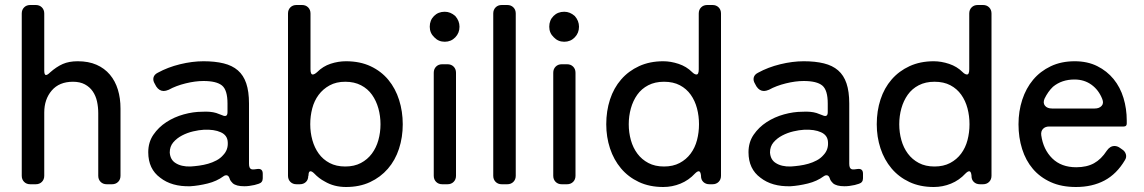

<svg xmlns="http://www.w3.org/2000/svg" viewBox="-20 -737 4575 768"><path d="M67 -34V-683Q67 -698 76.5 -707.5Q86 -717 101 -717H123Q138 -717 147.5 -707.5Q157 -698 157 -683V-455Q157 -437 164 -437Q170 -437 180 -447Q206 -470 231 -481Q256 -492 291 -492Q334 -492 366 -478Q398 -464 419.5 -438.5Q441 -413 451.5 -378.5Q462 -344 462 -303V-34Q462 -19 452.5 -9.5Q443 0 428 0H407Q392 0 382.5 -9.5Q373 -19 373 -34V-284Q373 -309 368 -331.5Q363 -354 351 -371.5Q339 -389 319.5 -399.5Q300 -410 272 -410Q217 -410 187 -375Q157 -340 157 -287V-34Q157 -19 147.5 -9.5Q138 0 123 0H101Q86 0 76.5 -9.5Q67 -19 67 -34Z M741 8Q667 10 621 -26Q573 -61 573 -128Q573 -168 593.5 -198Q614 -228 645.5 -248.5Q677 -269 715 -279.5Q753 -290 788 -290Q822 -292 845 -285L869 -276Q875 -273 880 -273Q890 -273 890 -288V-323Q890 -377 868 -395Q846 -413 794 -413Q761 -413 722.5 -403.5Q684 -394 655 -378Q643 -373 635 -373Q617 -373 605 -391L599 -402Q591 -415 594 -427Q597 -439 611 -446Q651 -468 700 -480Q749 -492 794 -492Q840 -492 874.5 -483.5Q909 -475 931.5 -455.5Q954 -436 965 -403.5Q976 -371 976 -323V-82Q976 -63 986 -60Q993 -58 1009 -61Q1031 -64 1031 -42V-24Q1031 -7 1015 -2L998 3Q976 8 957 8Q925 8 911 -4Q907 -8 903.5 -12.5Q900 -17 898 -24Q894 -36 885 -36Q879 -36 874 -32Q847 -12 810.5 -3Q774 6 741 8ZM742 -71Q758 -72 776.5 -74.5Q795 -77 812.5 -82Q830 -87 846 -95.5Q862 -104 873 -117Q893 -138 891 -168Q890 -196 863 -208Q837 -220 795 -218Q776 -217 752.5 -211.5Q729 -206 708 -195Q687 -184 673 -167.5Q659 -151 659 -127Q661 -98 682 -85Q705 -70 742 -71Z M1364 11Q1316 11 1279 -11Q1256 -23 1237 -43Q1228 -52 1222 -52Q1214 -52 1214 -35L1213 -33Q1213 -18 1203.5 -9Q1194 0 1179 0H1166Q1151 0 1141.5 -9.5Q1132 -19 1132 -34V-683Q1132 -698 1141.5 -707.5Q1151 -717 1166 -717H1188Q1203 -717 1212.5 -707.5Q1222 -698 1222 -683V-460Q1222 -439 1231 -439Q1238 -439 1249 -449Q1272 -472 1302.5 -482Q1333 -492 1364 -492Q1420 -492 1462.5 -472Q1505 -452 1533.5 -417.5Q1562 -383 1576.5 -337Q1591 -291 1591 -240Q1591 -188 1576 -142Q1561 -96 1531.5 -62Q1502 -28 1460 -8.5Q1418 11 1364 11ZM1361 -71Q1397 -71 1423.5 -85Q1450 -99 1467.5 -122.5Q1485 -146 1493.5 -176.5Q1502 -207 1502 -240Q1502 -273 1493.5 -303.5Q1485 -334 1468 -358Q1451 -382 1424 -396Q1397 -410 1361 -410Q1325 -410 1298.5 -395.5Q1272 -381 1254.5 -357.5Q1237 -334 1229 -303.5Q1221 -273 1221 -240Q1221 -207 1229.5 -176.5Q1238 -146 1255 -122.5Q1272 -99 1298.5 -85Q1325 -71 1361 -71Z M1759 -570Q1734 -570 1717 -588Q1699 -605 1699 -630Q1699 -656 1716 -673Q1733 -690 1759 -690Q1782 -690 1801 -673Q1818 -654 1818 -630Q1818 -605 1801 -587.5Q1784 -570 1759 -570ZM1715 -34V-446Q1715 -461 1724.5 -470.5Q1734 -480 1749 -480H1770Q1785 -480 1794.5 -470.5Q1804 -461 1804 -446V-34Q1804 -19 1794.5 -9.5Q1785 0 1770 0H1749Q1734 0 1724.5 -9.5Q1715 -19 1715 -34Z M1953 -34V-683Q1953 -698 1962.5 -707.5Q1972 -717 1987 -717H2009Q2024 -717 2033.5 -707.5Q2043 -698 2043 -683V-34Q2043 -19 2033.5 -9.5Q2024 0 2009 0H1987Q1972 0 1962.5 -9.5Q1953 -19 1953 -34Z M2237 -570Q2212 -570 2195 -588Q2177 -605 2177 -630Q2177 -656 2194 -673Q2211 -690 2237 -690Q2260 -690 2279 -673Q2296 -654 2296 -630Q2296 -605 2279 -587.5Q2262 -570 2237 -570ZM2193 -34V-446Q2193 -461 2202.5 -470.5Q2212 -480 2227 -480H2248Q2263 -480 2272.5 -470.5Q2282 -461 2282 -446V-34Q2282 -19 2272.5 -9.5Q2263 0 2248 0H2227Q2212 0 2202.5 -9.5Q2193 -19 2193 -34Z M2633 11Q2578 11 2535.5 -9Q2493 -29 2464 -63.5Q2435 -98 2420 -143.5Q2405 -189 2405 -240Q2405 -293 2420 -339Q2435 -385 2464.5 -419Q2494 -453 2536.5 -472.5Q2579 -492 2633 -492Q2663 -492 2694.5 -481.5Q2726 -471 2748 -449Q2758 -439 2766 -439Q2775 -439 2775 -460V-683Q2775 -698 2784.5 -707.5Q2794 -717 2809 -717H2830Q2845 -717 2854.5 -707.5Q2864 -698 2864 -683V-34Q2864 -19 2854.5 -9.5Q2845 0 2830 0H2818Q2803 0 2793.5 -9Q2784 -18 2784 -33V-35Q2782 -52 2775 -52Q2769 -52 2760 -43Q2735 -16 2702 -2.5Q2669 11 2633 11ZM2636 -71Q2672 -71 2698.5 -85Q2725 -99 2742.5 -122.5Q2760 -146 2768 -176.5Q2776 -207 2776 -240Q2776 -273 2768 -303.5Q2760 -334 2743 -358Q2726 -382 2699.5 -396Q2673 -410 2636 -410Q2600 -410 2573 -396Q2546 -382 2529 -358Q2512 -334 2503.5 -303.5Q2495 -273 2495 -240Q2495 -207 2503.5 -176.5Q2512 -146 2529.5 -122.5Q2547 -99 2573.5 -85Q2600 -71 2636 -71Z M3142 8Q3068 10 3022 -26Q2974 -61 2974 -128Q2974 -168 2994.5 -198Q3015 -228 3046.5 -248.5Q3078 -269 3116 -279.5Q3154 -290 3189 -290Q3223 -292 3246 -285L3270 -276Q3276 -273 3281 -273Q3291 -273 3291 -288V-323Q3291 -377 3269 -395Q3247 -413 3195 -413Q3162 -413 3123.5 -403.5Q3085 -394 3056 -378Q3044 -373 3036 -373Q3018 -373 3006 -391L3000 -402Q2992 -415 2995 -427Q2998 -439 3012 -446Q3052 -468 3101 -480Q3150 -492 3195 -492Q3241 -492 3275.5 -483.5Q3310 -475 3332.5 -455.5Q3355 -436 3366 -403.5Q3377 -371 3377 -323V-82Q3377 -63 3387 -60Q3394 -58 3410 -61Q3432 -64 3432 -42V-24Q3432 -7 3416 -2L3399 3Q3377 8 3358 8Q3326 8 3312 -4Q3308 -8 3304.5 -12.5Q3301 -17 3299 -24Q3295 -36 3286 -36Q3280 -36 3275 -32Q3248 -12 3211.5 -3Q3175 6 3142 8ZM3143 -71Q3159 -72 3177.5 -74.5Q3196 -77 3213.5 -82Q3231 -87 3247 -95.5Q3263 -104 3274 -117Q3294 -138 3292 -168Q3291 -196 3264 -208Q3238 -220 3196 -218Q3177 -217 3153.5 -211.5Q3130 -206 3109 -195Q3088 -184 3074 -167.5Q3060 -151 3060 -127Q3062 -98 3083 -85Q3106 -70 3143 -71Z M3715 11Q3660 11 3617.5 -9Q3575 -29 3546 -63.5Q3517 -98 3502 -143.5Q3487 -189 3487 -240Q3487 -293 3502 -339Q3517 -385 3546.5 -419Q3576 -453 3618.5 -472.5Q3661 -492 3715 -492Q3745 -492 3776.5 -481.5Q3808 -471 3830 -449Q3840 -439 3848 -439Q3857 -439 3857 -460V-683Q3857 -698 3866.5 -707.5Q3876 -717 3891 -717H3912Q3927 -717 3936.5 -707.5Q3946 -698 3946 -683V-34Q3946 -19 3936.5 -9.5Q3927 0 3912 0H3900Q3885 0 3875.5 -9Q3866 -18 3866 -33V-35Q3864 -52 3857 -52Q3851 -52 3842 -43Q3817 -16 3784 -2.5Q3751 11 3715 11ZM3718 -71Q3754 -71 3780.5 -85Q3807 -99 3824.5 -122.5Q3842 -146 3850 -176.5Q3858 -207 3858 -240Q3858 -273 3850 -303.5Q3842 -334 3825 -358Q3808 -382 3781.5 -396Q3755 -410 3718 -410Q3682 -410 3655 -396Q3628 -382 3611 -358Q3594 -334 3585.5 -303.5Q3577 -273 3577 -240Q3577 -207 3585.5 -176.5Q3594 -146 3611.5 -122.5Q3629 -99 3655.5 -85Q3682 -71 3718 -71Z M4284 11Q4226 11 4183 -8.5Q4140 -28 4111.5 -61.5Q4083 -95 4068.5 -141Q4054 -187 4054 -240Q4054 -292 4069 -338Q4084 -384 4112.5 -418Q4141 -452 4183 -472Q4225 -492 4279 -492Q4330 -492 4369 -472.5Q4408 -453 4434.5 -420.5Q4461 -388 4474 -345Q4487 -302 4487 -255V-243Q4487 -231 4475 -231H4177Q4161 -231 4152 -221.5Q4143 -212 4145 -196Q4153 -139 4189 -103.5Q4225 -68 4285 -68Q4327 -68 4356 -84Q4385 -100 4407 -134Q4420 -153 4438 -153Q4449 -153 4459 -146L4469 -139Q4480 -132 4483.5 -120Q4487 -108 4480 -97Q4447 -41 4398 -15Q4349 11 4284 11ZM4188 -303H4359Q4377 -303 4386.5 -313.5Q4396 -324 4389 -341Q4375 -377 4346 -398Q4317 -419 4278 -419Q4227 -419 4192 -390Q4172 -371 4158 -342Q4151 -325 4160 -314Q4169 -303 4188 -303Z"/></svg>

Font: Higure Gothic Medium
Style: Regular
Weight: 500
Designer: Yoshimichi Ohira
Foundry: Positype
Version: Version 1.000